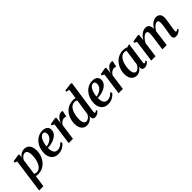

<svg xmlns="http://www.w3.org/2000/svg" viewBox="224 -2211 3859 3859"><g transform="rotate(-45 2153.0 -281.5)"><path d="M2.5 254 103 -471 48.5 -494 54.5 -524 212 -550 233 -537.5 223.5 -465.5Q239.5 -489 262.5 -508.2Q285.5 -527.5 314.5 -539.2Q343.5 -551 376.5 -551Q429.5 -551 465.5 -526.8Q501.5 -502.5 520 -457Q538.5 -411.5 538.5 -347.5Q538.5 -294 524.8 -242.2Q511 -190.5 484 -144.8Q457 -99 418.2 -64.2Q379.5 -29.5 329.5 -9.5Q279.5 10.5 219 10.5Q204.5 10.5 189 8Q173.5 5.5 159 2.5L123 254ZM167 -57Q178.5 -48 193.8 -42.8Q209 -37.5 229 -37.5Q266 -37.5 295 -56.5Q324 -75.5 345.2 -107.5Q366.5 -139.5 380.5 -180.2Q394.5 -221 401 -265.2Q407.5 -309.5 407.5 -352Q407.5 -393 399.2 -423Q391 -453 374.2 -469.5Q357.5 -486 332 -486Q307.5 -486 284.8 -472.5Q262 -459 244 -438.2Q226 -417.5 215 -395.5Z M1011 -97Q997 -76.5 967.2 -51.2Q937.5 -26 894.5 -7.5Q851.5 11 797.5 11Q744.5 11 706.8 -7Q669 -25 645.5 -55.8Q622 -86.5 611 -125.2Q600 -164 600 -205Q600.5 -277.5 623 -340.5Q645.5 -403.5 685.8 -451Q726 -498.5 780.5 -525.5Q835 -552.5 899 -552.5Q948.5 -552.5 980.2 -537.5Q1012 -522.5 1027.2 -496.2Q1042.5 -470 1043 -437Q1043.5 -391.5 1023 -357Q1002.5 -322.5 968.5 -298Q934.5 -273.5 893.5 -257.8Q852.5 -242 810.5 -234.5Q768.5 -227 733 -226Q731.5 -191.5 736.5 -161Q741.5 -130.5 754 -107Q766.5 -83.5 787.5 -70Q808.5 -56.5 838 -56.5Q870 -56.5 897.5 -66.8Q925 -77 948.2 -94.5Q971.5 -112 990 -132.5ZM872.5 -504Q841 -504 816.5 -482Q792 -460 774.8 -424.8Q757.5 -389.5 747.2 -348Q737 -306.5 734 -267Q759.5 -269 786.5 -277.5Q813.5 -286 838.2 -300.8Q863 -315.5 882.8 -335.5Q902.5 -355.5 913.8 -380.8Q925 -406 924.5 -435.5Q924 -470.5 910.5 -487.2Q897 -504 872.5 -504Z M1095.5 0 1160.5 -468 1107 -492.5 1112.5 -523.5 1259 -549.5 1280.5 -535.5 1272.5 -446.5 1265 -389.5Q1274.5 -417.5 1290.5 -446Q1306.5 -474.5 1328 -498Q1349.5 -521.5 1376 -535.8Q1402.5 -550 1432.5 -550Q1445 -550 1454 -547.5Q1463 -545 1467.5 -542L1440 -409Q1436 -413 1422.2 -418Q1408.5 -423 1389.5 -423Q1371 -423 1353 -416.5Q1335 -410 1318.5 -399Q1302 -388 1288.2 -373Q1274.5 -358 1265 -341L1217.5 0Z M1890.5 -92.5Q1888.5 -74.5 1892 -65.5Q1895.5 -56.5 1905.5 -56.5Q1915 -56.5 1926 -62Q1937 -67.5 1952 -81L1965 -55Q1957.5 -45 1940.5 -29.5Q1923.5 -14 1898.2 -1.8Q1873 10.5 1841 10.5Q1805 10.5 1789.2 -8.8Q1773.5 -28 1773.5 -61L1775.5 -90Q1762.5 -65.5 1738.8 -42.5Q1715 -19.5 1683 -4.5Q1651 10.5 1611.5 10.5Q1559 10.5 1523 -15.2Q1487 -41 1468.5 -86.2Q1450 -131.5 1450 -190.5Q1450 -242.5 1462.8 -294.2Q1475.5 -346 1501.2 -392.2Q1527 -438.5 1565.2 -474.2Q1603.5 -510 1654.8 -530.5Q1706 -551 1769.5 -551Q1785.5 -551 1802.2 -548.5Q1819 -546 1833 -542L1862.5 -748L1790.5 -766.5L1797 -796.5L1972.5 -817L1994 -804ZM1824 -482Q1814 -491.5 1797.8 -497.2Q1781.5 -503 1761.5 -503Q1722 -503 1691.8 -483.5Q1661.5 -464 1640.2 -430.8Q1619 -397.5 1605.5 -356.5Q1592 -315.5 1586 -272Q1580 -228.5 1580 -188.5Q1580 -145 1589.5 -115.2Q1599 -85.5 1616 -70.2Q1633 -55 1656 -55Q1680.5 -55 1703.8 -68.8Q1727 -82.5 1745.5 -103.5Q1764 -124.5 1773.5 -147Z M2429.5 -97Q2415.5 -76.5 2385.8 -51.2Q2356 -26 2313 -7.5Q2270 11 2216 11Q2163 11 2125.2 -7Q2087.5 -25 2064 -55.8Q2040.5 -86.5 2029.5 -125.2Q2018.5 -164 2018.5 -205Q2019 -277.5 2041.5 -340.5Q2064 -403.5 2104.2 -451Q2144.5 -498.5 2199 -525.5Q2253.5 -552.5 2317.5 -552.5Q2367 -552.5 2398.8 -537.5Q2430.5 -522.5 2445.8 -496.2Q2461 -470 2461.5 -437Q2462 -391.5 2441.5 -357Q2421 -322.5 2387 -298Q2353 -273.5 2312 -257.8Q2271 -242 2229 -234.5Q2187 -227 2151.5 -226Q2150 -191.5 2155 -161Q2160 -130.5 2172.5 -107Q2185 -83.5 2206 -70Q2227 -56.5 2256.5 -56.5Q2288.5 -56.5 2316 -66.8Q2343.5 -77 2366.8 -94.5Q2390 -112 2408.5 -132.5ZM2291 -504Q2259.5 -504 2235 -482Q2210.5 -460 2193.2 -424.8Q2176 -389.5 2165.8 -348Q2155.5 -306.5 2152.5 -267Q2178 -269 2205 -277.5Q2232 -286 2256.8 -300.8Q2281.5 -315.5 2301.2 -335.5Q2321 -355.5 2332.2 -380.8Q2343.5 -406 2343 -435.5Q2342.5 -470.5 2329 -487.2Q2315.5 -504 2291 -504Z M2514 0 2579 -468 2525.5 -492.5 2531 -523.5 2677.5 -549.5 2699 -535.5 2691 -446.5 2683.5 -389.5Q2693 -417.5 2709 -446Q2725 -474.5 2746.5 -498Q2768 -521.5 2794.5 -535.8Q2821 -550 2851 -550Q2863.5 -550 2872.5 -547.5Q2881.5 -545 2886 -542L2858.5 -409Q2854.5 -413 2840.8 -418Q2827 -423 2808 -423Q2789.5 -423 2771.5 -416.5Q2753.5 -410 2737 -399Q2720.5 -388 2706.8 -373Q2693 -358 2683.5 -341L2636 0Z M3296 -94Q3293 -73 3298.8 -64.8Q3304.5 -56.5 3314.5 -56.5Q3323.5 -56.5 3334.2 -62.5Q3345 -68.5 3359.5 -82L3372.5 -55.5Q3365.5 -45.5 3348.2 -29.8Q3331 -14 3305.2 -1.8Q3279.5 10.5 3247 10.5Q3214.5 10.5 3196.8 -7.2Q3179 -25 3180 -57L3184.5 -88.5Q3169.5 -64.5 3147 -41.8Q3124.5 -19 3094.8 -4.2Q3065 10.5 3028.5 10.5Q2976.5 10.5 2940 -14.8Q2903.5 -40 2884.5 -84.8Q2865.5 -129.5 2865.5 -187.5Q2865.5 -240.5 2879.2 -292.8Q2893 -345 2919.8 -391.2Q2946.5 -437.5 2985.5 -473.5Q3024.5 -509.5 3075.8 -529.8Q3127 -550 3189 -550Q3216 -550 3243.8 -543.8Q3271.5 -537.5 3293 -529L3361 -548.5ZM3230 -486Q3221 -494 3208.2 -498.5Q3195.5 -503 3179 -503Q3140.5 -503 3111 -484Q3081.5 -465 3059.8 -432.2Q3038 -399.5 3024 -358.5Q3010 -317.5 3003.2 -273.2Q2996.5 -229 2996.5 -187Q2996.5 -142.5 3006 -113Q3015.5 -83.5 3032 -69.2Q3048.5 -55 3070 -55Q3088 -55 3104.2 -63Q3120.5 -71 3135 -84.5Q3149.5 -98 3161.5 -115Q3173.5 -132 3182 -150.5Z M3634 -537.5 3619 -401.5Q3635.5 -431 3657.8 -457.8Q3680 -484.5 3706.8 -505.5Q3733.5 -526.5 3763 -538.5Q3792.5 -550.5 3824 -550.5Q3860 -550.5 3883.8 -535.8Q3907.5 -521 3919.2 -490.5Q3931 -460 3931 -412.5Q3931 -406 3930.2 -396.5Q3929.5 -387 3928.5 -376.2Q3927.5 -365.5 3926 -354.5L3909.5 -365Q3926.5 -407.5 3950 -441.5Q3973.5 -475.5 4001.8 -500Q4030 -524.5 4062 -537.5Q4094 -550.5 4128 -550.5Q4181 -550.5 4212 -518.5Q4243 -486.5 4243 -418Q4243 -398 4239.2 -368.2Q4235.5 -338.5 4230.2 -305.8Q4225 -273 4220 -244Q4215.5 -217.5 4210.8 -188.2Q4206 -159 4202.2 -132.5Q4198.5 -106 4197.5 -86.5Q4197.5 -69.5 4202 -63Q4206.5 -56.5 4214 -56.5Q4223.5 -56.5 4234.8 -62.5Q4246 -68.5 4262 -83.5L4274.5 -57.5Q4267 -48 4249.5 -31.8Q4232 -15.5 4204.5 -2.5Q4177 10.5 4140.5 10.5Q4114.5 10.5 4098.5 2Q4082.5 -6.5 4075.5 -21.8Q4068.5 -37 4069 -57Q4069 -73 4073 -100.8Q4077 -128.5 4082.5 -160.2Q4088 -192 4092.5 -222Q4097.5 -251 4102.8 -283.5Q4108 -316 4111.5 -346.8Q4115 -377.5 4115 -402Q4115 -440 4104.5 -454.5Q4094 -469 4069.5 -469Q4050 -469 4027.2 -456.2Q4004.5 -443.5 3982 -420.2Q3959.5 -397 3940 -365.5Q3920.5 -334 3907 -297L3928 -371.5Q3927 -350.5 3924.8 -327.8Q3922.5 -305 3919.8 -282.2Q3917 -259.5 3914 -238L3882.5 0H3759L3790 -221Q3794 -251 3798.5 -283.5Q3803 -316 3806 -346.5Q3809 -377 3808.5 -400.5Q3808 -441 3797.2 -455.2Q3786.5 -469.5 3760 -469.5Q3742.5 -469.5 3722 -458Q3701.5 -446.5 3680.5 -426.5Q3659.5 -406.5 3641 -380.8Q3622.5 -355 3609 -327.5L3564 0H3442L3506 -468.5L3453 -492.5L3459 -524L3612.5 -550Z"/></g></svg>

Font: Merriweather 60pt SemiBold
Style: Italic
Weight: 600
Italic angle: -7.8°
Version: Version 2.101